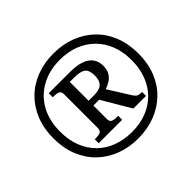

<svg xmlns="http://www.w3.org/2000/svg" viewBox="-164 -944 1174 1174"><g transform="rotate(-45 422.5 -357.5)"><path d="M422 10Q342 10 275 -16Q208 -42 158.5 -90Q109 -138 82 -206Q55 -274 55 -358Q55 -441 82 -508.5Q109 -576 158 -624.5Q207 -673 274.5 -699Q342 -725 422 -725Q502 -725 569.5 -699Q637 -673 686.5 -625Q736 -577 763 -509Q790 -441 790 -357Q790 -273 763 -205.5Q736 -138 686.5 -90Q637 -42 569.5 -16Q502 10 422 10ZM423 -45Q493 -45 549.5 -67Q606 -89 647 -130Q688 -171 710 -229Q732 -287 732 -358Q732 -430 709.5 -487.5Q687 -545 646 -585.5Q605 -626 548.5 -648Q492 -670 423 -670Q332 -670 262 -632Q192 -594 152.5 -524Q113 -454 113 -357Q113 -284 136 -226Q159 -168 200.5 -127.5Q242 -87 299 -66Q356 -45 423 -45ZM230 -141V-175H243Q263 -175 277.5 -181Q292 -187 292 -210V-503Q292 -526 277.5 -532Q263 -538 243 -538H230V-573H413Q499 -573 542 -543Q585 -513 585 -456Q585 -423 572.5 -401Q560 -379 539 -365.5Q518 -352 494 -344L583 -202Q594 -186 604 -180.5Q614 -175 639 -175V-141H530L420 -327H370V-210Q370 -187 385 -181Q400 -175 419 -175H433V-141ZM412 -368Q465 -368 485.5 -388Q506 -408 506 -451Q506 -497 484 -514Q462 -531 409 -531H370V-368Z"/></g></svg>

Font: Noto Serif Myanmar
Style: Regular
Weight: 400
Designer: Ben Mitchell and the Monotype Design Team
Foundry: Monotype Imaging Inc.
Version: Version 2.106